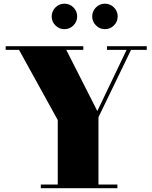

<svg xmlns="http://www.w3.org/2000/svg" viewBox="-20 -994 804 1014"><path d="M195.5 0V-19.5H285V-360L80.5 -730.5H10V-750H420V-730.5H330L494 -407.5L648.5 -730.5H545V-750H755V-730.5H672L500 -375V-19.5H600V0ZM534 -840Q506.5 -840 486.8 -859.8Q467 -879.5 467 -907Q467 -935 486.8 -954.8Q506.5 -974.5 534.5 -974.5Q562 -974.5 581.8 -954.8Q601.5 -935 601.5 -907Q601.5 -879.5 581.8 -859.8Q562 -840 534 -840ZM320 -840Q292.5 -840 272.8 -859.8Q253 -879.5 253 -907Q253 -935 272.8 -954.8Q292.5 -974.5 320.5 -974.5Q348 -974.5 367.8 -954.8Q387.5 -935 387.5 -907Q387.5 -879.5 367.8 -859.8Q348 -840 320 -840Z"/></svg>

Font: Bodoni Moda Black
Style: Regular
Weight: 900
Version: Version 2.005